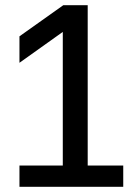

<svg xmlns="http://www.w3.org/2000/svg" viewBox="-20 -720 525 740"><path d="M55 0V-82H222V-597L55 -478V-580L224 -700H318V-82H455V0Z"/></svg>

Font: Golos Text VF
Style: Regular
Weight: 400
Designer: A.Korolkova, Vitaly Kuzmin
Foundry: ParaType Ltd
Version: Version 2.003